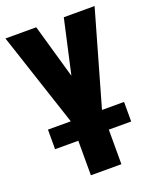

<svg xmlns="http://www.w3.org/2000/svg" viewBox="-141 -660 745 918"><g transform="rotate(-20 232.0 -201.0)"><path d="M42 0.5V-99.1H158.2L0 -578.1H156.7L235.4 -302.7L296.9 -578.1H453.6L316.9 -99.1H429.2V0.5H315.4V176.3H160.2V0.5Z"/></g></svg>

Font: Oswald
Style: Heavy
Weight: 800
Designer: Vernon Adams
Foundry: Vernon Adams
Version: 3.0; ttfautohint (v0.95) -l 8 -r 50 -G 200 -x 0 -w "G" -W -c